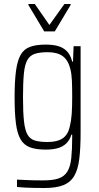

<svg xmlns="http://www.w3.org/2000/svg" viewBox="-20 -741 494 960"><path d="M202 199Q175 199 151 198.5Q127 198 105.5 197Q84 196 65 194V157Q85 158 105.5 159Q126 160 149 160.5Q172 161 196 161Q245 161 273.5 151Q302 141 317 116.5Q332 92 336.5 49Q341 6 341 -59V-68H337Q329 -41 311.5 -24Q294 -7 268.5 0Q243 7 208 7Q160 7 129.5 -4.5Q99 -16 82.5 -45Q66 -74 59.5 -125Q53 -176 53 -255Q53 -335 60 -386.5Q67 -438 83 -466.5Q99 -495 129.5 -506.5Q160 -518 208 -518Q243 -518 269 -511Q295 -504 313.5 -486Q332 -468 341 -433H345L348 -510H383V-78Q383 0 376.5 53Q370 106 351.5 138Q333 170 297.5 184.5Q262 199 202 199ZM219 -31Q266 -31 293 -49Q320 -67 329 -109Q336 -136 338.5 -170.5Q341 -205 341 -255Q341 -305 339.5 -338Q338 -371 332 -395Q321 -440 294 -460Q267 -480 219 -480Q179 -480 154.5 -472Q130 -464 117 -441.5Q104 -419 99.5 -374Q95 -329 95 -255Q95 -179 100 -134Q105 -89 118 -67Q131 -45 155.5 -38Q180 -31 219 -31ZM201 -584 122 -716V-721H154L227 -616L302 -721H333V-716L254 -584Z"/></svg>

Font: Saira Condensed ExtraLight
Style: Regular
Weight: 250
Width: 3
Designer: Hector Gatti with collaboration of the Omnibus-Type team
Foundry: Omnibus-Type
Version: Version 1.101